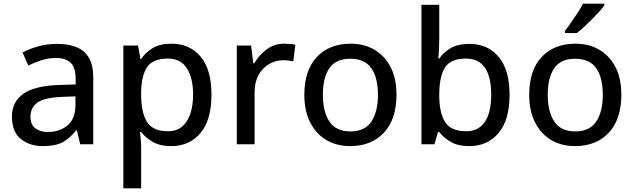

<svg xmlns="http://www.w3.org/2000/svg" viewBox="-20 -786 3457 1046"><path d="M290 -547Q390 -547 439 -503Q488 -459 488 -365V0H417L399 -76H395Q360 -32 321 -11Q282 10 214 10Q141 10 93 -29Q45 -68 45 -151Q45 -232 108 -275.5Q171 -319 300 -323L392 -326V-356Q392 -420 364 -445Q336 -470 285 -470Q243 -470 205 -457.5Q167 -445 134 -429L103 -500Q140 -520 188.5 -533.5Q237 -547 290 -547ZM315 -258Q220 -254 183 -226.5Q146 -199 146 -150Q146 -107 172.5 -87Q199 -67 240 -67Q305 -67 348 -103Q391 -139 391 -213V-261Z M915 -548Q1012 -548 1072 -478.5Q1132 -409 1132 -270Q1132 -132 1072 -61Q1012 10 913 10Q852 10 812 -13Q772 -36 749 -67H743Q745 -49 747 -24Q749 1 749 20V240H652V-538H732L745 -465H749Q773 -500 812 -524Q851 -548 915 -548ZM894 -467Q815 -467 783 -422.5Q751 -378 749 -287V-270Q749 -174 780.5 -122.5Q812 -71 896 -71Q942 -71 972 -96.5Q1002 -122 1017 -167Q1032 -212 1032 -271Q1032 -361 998 -414Q964 -467 894 -467Z M1529 -548Q1543 -548 1560 -546.5Q1577 -545 1589 -542L1578 -452Q1566 -454 1551 -456Q1536 -458 1523 -458Q1482 -458 1446 -437Q1410 -416 1388.5 -377Q1367 -338 1367 -285V0H1270V-538H1348L1360 -441H1365Q1390 -484 1431.5 -516Q1473 -548 1529 -548Z M2140 -270Q2140 -136 2071.5 -63Q2003 10 1887 10Q1815 10 1759 -22.5Q1703 -55 1670.5 -118Q1638 -181 1638 -270Q1638 -403 1706 -475.5Q1774 -548 1890 -548Q1964 -548 2020 -515Q2076 -482 2108 -420.5Q2140 -359 2140 -270ZM1739 -270Q1739 -177 1775 -123.5Q1811 -70 1889 -70Q1967 -70 2003 -123.5Q2039 -177 2039 -270Q2039 -363 2003 -414.5Q1967 -466 1888 -466Q1810 -466 1774.5 -414.5Q1739 -363 1739 -270Z M2373 -576Q2373 -543 2371.5 -513.5Q2370 -484 2368 -467H2373Q2396 -501 2435.5 -524Q2475 -547 2538 -547Q2636 -547 2696 -477Q2756 -407 2756 -269Q2756 -131 2695.5 -60.5Q2635 10 2537 10Q2475 10 2435.5 -13Q2396 -36 2373 -67H2366L2347 0H2276V-760H2373ZM2518 -467Q2437 -467 2405.5 -420Q2374 -373 2373 -274V-268Q2373 -172 2404.5 -121.5Q2436 -71 2520 -71Q2587 -71 2621.5 -122Q2656 -173 2656 -270Q2656 -368 2621.5 -417.5Q2587 -467 2518 -467Z M3365 -270Q3365 -136 3296.5 -63Q3228 10 3112 10Q3040 10 2984 -22.5Q2928 -55 2895.5 -118Q2863 -181 2863 -270Q2863 -403 2931 -475.5Q2999 -548 3115 -548Q3189 -548 3245 -515Q3301 -482 3333 -420.5Q3365 -359 3365 -270ZM2964 -270Q2964 -177 3000 -123.5Q3036 -70 3114 -70Q3192 -70 3228 -123.5Q3264 -177 3264 -270Q3264 -363 3228 -414.5Q3192 -466 3113 -466Q3035 -466 2999.5 -414.5Q2964 -363 2964 -270ZM3272 -756Q3262 -742 3244 -722Q3226 -702 3204.5 -680.5Q3183 -659 3162 -639.5Q3141 -620 3122 -606H3058V-618Q3073 -637 3091 -663Q3109 -689 3127 -716.5Q3145 -744 3156 -766H3272Z"/></svg>

Font: Noto Sans Sundanese Medium
Style: Regular
Weight: 500
Version: Version 2.003